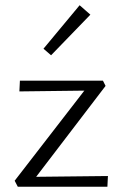

<svg xmlns="http://www.w3.org/2000/svg" viewBox="-20 -713 463 733"><path d="M175 -502 146 -527 284 -693 325 -657ZM392 -41 390 0H48L36 -23L302 -367L54 -364L56 -405H373L383 -385L118 -38Z"/></svg>

Font: Isabella Sans
Style: Regular
Weight: 400
Designer: Original fonts by Christian Thalmann (Catharsis Fonts), Modifications by Cristiano Sobral
Version: Version 0.002;July 12, 2020;FontCreator 13.0.0.2655 64-bit; 